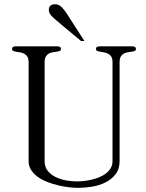

<svg xmlns="http://www.w3.org/2000/svg" viewBox="-20 -887 693 914"><path d="M381.8 -691.9H365.7L290.5 -754.4Q263.2 -777.3 246.6 -791.5Q230 -805.7 224.1 -812.5Q212.4 -826.2 212.4 -839.4Q212.4 -866.7 242.2 -866.7Q258.8 -866.7 271.5 -855Q277.8 -849.1 287.1 -837.4Q296.4 -825.7 307.6 -807.1ZM192.4 -120.1Q192.4 -91.3 208 -72.8Q223.6 -54.2 246.8 -43.2Q270 -32.2 296.9 -27.8Q323.7 -23.4 346.7 -23.4Q360.8 -23.4 379.2 -25.4Q397.5 -27.3 416.3 -31.7Q435.1 -36.1 452.9 -43.5Q470.7 -50.8 484.6 -61.5Q498.5 -72.3 507.1 -86.7Q515.6 -101.1 515.6 -120.1V-591.3Q515.6 -607.9 509.8 -617.2Q503.9 -626.5 495.1 -631.1Q486.3 -635.7 476.3 -637.5Q466.3 -639.2 457.5 -640.6Q448.7 -642.1 442.9 -644.5Q437 -647 437 -653.8Q437 -662.1 443.1 -664.3Q449.2 -666.5 455.6 -666.5H608.4Q614.7 -666.5 620.8 -664.3Q627 -662.1 627 -653.8Q627 -647 621.1 -644.5Q615.2 -642.1 606.7 -640.9Q598.1 -639.6 588.1 -638.2Q578.1 -636.7 569.6 -632.1Q561 -627.4 555.2 -617.9Q549.3 -608.4 549.3 -591.3V-120.1Q549.3 -82 530 -57.4Q510.7 -32.7 481.4 -18.3Q452.1 -3.9 417.5 1.7Q382.8 7.3 352.5 7.3Q334.5 7.3 310.1 4.6Q285.6 2 259.3 -4.2Q232.9 -10.3 207.3 -20Q181.6 -29.8 161.4 -43.9Q141.1 -58.1 128.7 -76.9Q116.2 -95.7 116.2 -120.1V-591.3Q116.2 -607.9 110.4 -617.2Q104.5 -626.5 95.7 -631.1Q86.9 -635.7 76.9 -637.5Q66.9 -639.2 58.1 -640.6Q49.3 -642.1 43.5 -644.5Q37.6 -647 37.6 -653.8Q37.6 -662.1 43.7 -664.3Q49.8 -666.5 56.2 -666.5H251.5Q257.8 -666.5 263.9 -664.3Q270 -662.1 270 -653.8Q270 -647 264.2 -644.5Q258.3 -642.1 249.8 -640.9Q241.2 -639.6 231.2 -638.2Q221.2 -636.7 212.6 -632.1Q204.1 -627.4 198.2 -617.9Q192.4 -608.4 192.4 -591.3Z"/></svg>

Font: Atsinvsda
Style: Regular
Weight: 400
Designer: Al Webster
Foundry: Al Webster and Michael Everson
Version: Version 2.000